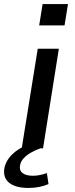

<svg xmlns="http://www.w3.org/2000/svg" viewBox="-46 -731 371 946"><path d="M61 0 140 -491H244L166 0ZM147 -606 164 -711H289L272 -606ZM94 195Q30 195 -1.5 169Q-33 143 -24 95Q-15 55 21.5 23Q58 -9 127 -33L153 0Q127 9 105.5 21.5Q84 34 70 49.5Q56 65 53 83Q48 108 65 121.5Q82 135 116 135Q133 135 150 131.5Q167 128 185 122L193 176Q172 185 147.5 190Q123 195 94 195Z"/></svg>

Font: Nunito Sans 10pt Expanded Medium
Style: Italic
Weight: 500
Width: 7
Italic angle: -9°
Designer: Vernon Adams
Foundry: Vernon Adams
Version: Version 3.101;gftools[0.9.27]